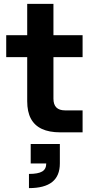

<svg xmlns="http://www.w3.org/2000/svg" viewBox="-20 -681 469 988"><path d="M120 -160V-661H255V-173Q255 -143 270 -128Q285 -113 315 -113H405V0H290Q232.9 0 195.3 -17.7Q157.6 -35.3 138.8 -70.7Q120 -106 120 -160ZM12 -500H405V-387H12ZM218 160H288Q288 224 248.5 255.5Q209 287 129 287V214Q176 214 197 201.5Q218 189 218 160ZM138 60H288V160H138Z"/></svg>

Font: Uncut Sans Variable
Style: Regular
Weight: 400
Designer: Kasper Nordkvist
Foundry: UNCUT.wtf
Version: Version 1.303;Glyphs 3.1.2 (3151)